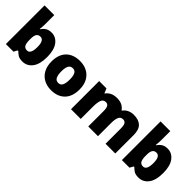

<svg xmlns="http://www.w3.org/2000/svg" viewBox="128 -1709 2668 2668"><g transform="rotate(45 1461.5 -375.0)"><path d="M257 -588Q257 -559 255 -532Q253 -505 250 -482H257Q278 -516 313 -539.5Q348 -563 404 -563Q490 -563 545 -490Q600 -417 600 -278Q600 -136 544 -63Q488 10 398 10Q340 10 309 -10.5Q278 -31 257 -54H245L215 0H66V-760H257ZM334 -413Q294 -413 275.5 -385Q257 -357 257 -298V-271Q257 -207 274.5 -175.5Q292 -144 336 -144Q406 -144 406 -280Q406 -413 334 -413Z M1237 -278Q1237 -139 1163 -64.5Q1089 10 960 10Q880 10 818 -23.5Q756 -57 720.5 -121.5Q685 -186 685 -278Q685 -415 759 -489Q833 -563 963 -563Q1043 -563 1104.5 -530Q1166 -497 1201.5 -433.5Q1237 -370 1237 -278ZM879 -278Q879 -207 898 -169.5Q917 -132 962 -132Q1006 -132 1024.5 -169.5Q1043 -207 1043 -278Q1043 -349 1024.5 -385Q1006 -421 961 -421Q918 -421 898.5 -385Q879 -349 879 -278Z M2021 -563Q2116 -563 2166 -515Q2216 -467 2216 -360V0H2025V-301Q2025 -364 2008 -388.5Q1991 -413 1958 -413Q1912 -413 1894 -372.5Q1876 -332 1876 -258V0H1685V-301Q1685 -361 1669 -387Q1653 -413 1621 -413Q1572 -413 1554.5 -369Q1537 -325 1537 -242V0H1346V-553H1490L1518 -485H1523Q1545 -519 1586.5 -541Q1628 -563 1689 -563Q1750 -563 1789.5 -542.5Q1829 -522 1854 -486H1860Q1886 -523 1927.5 -543Q1969 -563 2021 -563Z M2537 -588Q2537 -559 2535 -532Q2533 -505 2530 -482H2537Q2558 -516 2593 -539.5Q2628 -563 2684 -563Q2770 -563 2825 -490Q2880 -417 2880 -278Q2880 -136 2824 -63Q2768 10 2678 10Q2620 10 2589 -10.5Q2558 -31 2537 -54H2525L2495 0H2346V-760H2537ZM2614 -413Q2574 -413 2555.5 -385Q2537 -357 2537 -298V-271Q2537 -207 2554.5 -175.5Q2572 -144 2616 -144Q2686 -144 2686 -280Q2686 -413 2614 -413Z"/></g></svg>

Font: Noto Sans Myanmar Black
Style: Regular
Weight: 900
Designer: Monotype Design Team
Foundry: Monotype Imaging Inc.
Version: Version 2.107; ttfautohint (v1.8.4.7-5d5b)